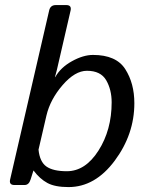

<svg xmlns="http://www.w3.org/2000/svg" viewBox="-20 -741 586 769"><path d="M37.6 0Q15.6 0 20.5 -22L176.8 -698.7Q181.6 -720.7 203.6 -720.7H245.6Q267.6 -720.7 262.7 -698.7L208 -461.9Q204.6 -447.8 200.2 -432.1H201.2Q222.7 -470.7 268.1 -495.8Q313.5 -521 352.5 -521Q445.3 -521 481.7 -464.1Q518.1 -407.2 518.1 -327.6Q518.1 -203.1 439.5 -97.4Q360.8 8.3 254.4 8.3Q200.2 8.3 169.9 -8.1Q139.6 -24.4 114.7 -57.6H113.8L102.5 -22Q95.7 0 78.6 0ZM134.3 -141.6Q139.2 -92.8 166 -74Q192.9 -55.2 247.6 -55.2Q321.8 -55.2 374.5 -137.9Q427.2 -220.7 427.2 -331.1Q427.2 -381.8 405.3 -419.7Q383.3 -457.5 328.1 -457.5Q280.3 -457.5 230.7 -400.1Q181.2 -342.8 166 -278.3Z"/></svg>

Font: Istok Web
Style: BoldItalic
Weight: 700
Italic angle: -13°
Designer: Andrey V. Panov
Foundry: Andrey V. Panov
Version: Version 1.0.2g